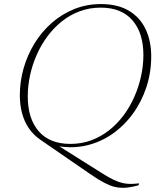

<svg xmlns="http://www.w3.org/2000/svg" viewBox="-20 -715 770 944"><path d="M424.5 141.5 177 -29Q144 -52 121.8 -84.5Q99.5 -117 88.5 -158.2Q77.5 -199.5 77.5 -247Q77.5 -314.5 96.2 -379.8Q115 -445 150 -502Q185 -559 234.2 -602.2Q283.5 -645.5 344.5 -670.2Q405.5 -695 476 -695Q559 -695 614 -662Q669 -629 696.2 -571Q723.5 -513 723.5 -438Q723.5 -358.5 699.8 -286.5Q676 -214.5 633 -155.5Q590 -96.5 531.8 -56Q473.5 -15.5 403.5 0.5Q333.5 16.5 256.5 2V-5L481.5 136.5Q515 158 539.8 169.5Q564.5 181 584.2 185.2Q604 189.5 622.8 189.2Q641.5 189 664 186.5L661 196Q647 200 633.5 202.8Q620 205.5 607.5 207Q595 208.5 582 208.5Q561.5 208.5 540.5 203Q519.5 197.5 492 183.2Q464.5 169 424.5 141.5ZM116.5 -240.5Q116.5 -132 170.2 -69.8Q224 -7.5 326 -7.5Q381 -7.5 428.8 -25.2Q476.5 -43 516.5 -74.5Q556.5 -106 587.8 -148Q619 -190 640.5 -239Q662 -288 673.5 -340.2Q685 -392.5 685 -444.5Q685 -553 631.2 -615.2Q577.5 -677.5 475 -677.5Q420.5 -677.5 372.5 -659.8Q324.5 -642 284.8 -610.5Q245 -579 213.8 -537Q182.5 -495 160.8 -446Q139 -397 127.8 -344.8Q116.5 -292.5 116.5 -240.5Z"/></svg>

Font: Newsreader 36pt ExtraLight
Style: Italic
Weight: 250
Italic angle: -17°
Designer: Hugues Gentile
Foundry: Production Type
Version: Version 1.003